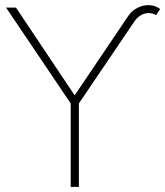

<svg xmlns="http://www.w3.org/2000/svg" viewBox="-20 -737 651 757"><path d="M43 -707 272.9 -363.3H275.9L485.4 -673.8Q499.5 -694.8 521.2 -705.8Q543 -716.8 565.4 -716.8Q578.6 -716.8 590.6 -712.6Q602.5 -708.5 611.3 -701.2L595.7 -677.7Q581.5 -685.5 566.4 -685.5Q550.8 -685.5 535.9 -677.2Q521 -668.9 509.8 -652.3L291 -329.1V0H258.8V-329.1L3.9 -707Z"/></svg>

Font: Pretendard Thin
Style: Regular
Weight: 100
Designer: Base glyphs from Inter by Rasmus Andersson; Hangeul glyphs from Noto Sans CJK(Source Han Sans) by Jang Soo-young and Kan
Foundry: Kil Hyung-jin
Version: Version 1.309